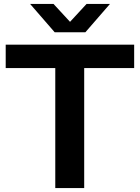

<svg xmlns="http://www.w3.org/2000/svg" viewBox="-20 -956 712 976"><path d="M261 0V-624H408V0ZM9 -610V-729H662V-610ZM258 -792 133 -936H252L336 -845L420 -936H539L414 -792Z"/></svg>

Font: Mona Sans Expanded SemiBold
Style: Regular
Weight: 600
Width: 7
Designer: Deni Anggara
Foundry: GitHub
Version: Version 2.000